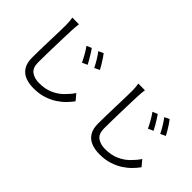

<svg xmlns="http://www.w3.org/2000/svg" viewBox="-29 -1387 2058 2058"><g transform="rotate(45 1000.0 -357.5)"><path d="M468 58Q396 58 341 36Q286 14 255 -35Q224 -84 224 -165Q224 -221 225.5 -291.5Q227 -362 229.5 -434.5Q232 -507 233.5 -569.5Q235 -632 235 -671Q235 -730 226 -773L327 -772Q320 -723 318 -671Q317 -629 314.5 -567.5Q312 -506 310.5 -436Q309 -366 307.5 -297.5Q306 -229 306 -173Q306 -91 352.5 -57.5Q399 -24 470 -24Q562 -24 629 -54Q696 -84 744.5 -131.5Q793 -179 828 -231L885 -163Q859 -127 821.5 -88.5Q784 -50 733 -17Q682 16 616 37Q550 58 468 58ZM641 -504Q622 -544 597 -588Q572 -632 547 -666L604 -690Q617 -672 634.5 -644Q652 -616 670 -585.5Q688 -555 700 -531ZM774 -557Q755 -596 729 -639Q703 -682 677 -715L733 -741Q747 -724 765.5 -696Q784 -668 802 -638Q820 -608 832 -585Z M1468 58Q1396 58 1341 36Q1286 14 1255 -35Q1224 -84 1224 -165Q1224 -221 1225.5 -291.5Q1227 -362 1229.5 -434.5Q1232 -507 1233.5 -569.5Q1235 -632 1235 -671Q1235 -730 1226 -773L1327 -772Q1320 -723 1318 -671Q1317 -629 1314.5 -567.5Q1312 -506 1310.5 -436Q1309 -366 1307.5 -297.5Q1306 -229 1306 -173Q1306 -91 1352.5 -57.5Q1399 -24 1470 -24Q1562 -24 1629 -54Q1696 -84 1744.5 -131.5Q1793 -179 1828 -231L1885 -163Q1859 -127 1821.5 -88.5Q1784 -50 1733 -17Q1682 16 1616 37Q1550 58 1468 58ZM1641 -504Q1622 -544 1597 -588Q1572 -632 1547 -666L1604 -690Q1617 -672 1634.5 -644Q1652 -616 1670 -585.5Q1688 -555 1700 -531ZM1774 -557Q1755 -596 1729 -639Q1703 -682 1677 -715L1733 -741Q1747 -724 1765.5 -696Q1784 -668 1802 -638Q1820 -608 1832 -585Z"/></g></svg>

Font: Chocolate Classical Sans
Style: Regular
Weight: 400
Designer: 田海東、宇文滿月
Foundry: Moonlit Owen
Version: Version 1.001